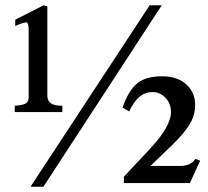

<svg xmlns="http://www.w3.org/2000/svg" viewBox="-20 -696 790 730"><path d="M741 -85 702 0H451V-24L552 -132Q630 -216 630 -270Q630 -302 609.5 -324Q589 -346 559 -346Q505 -346 471 -272L446 -287Q468 -351 501 -378.5Q534 -406 596 -406Q654 -406 688 -375.5Q722 -345 722 -297Q722 -260 703 -226.5Q684 -193 636 -146L552 -65H665Q705 -65 723 -92ZM595 -676 145 14H96L549 -676ZM217 -270H36V-294Q68 -296 78.5 -303Q89 -310 89 -327V-581Q89 -611 80 -611Q68 -611 38 -597V-621L146 -676L160 -672V-333Q160 -313 173 -303.5Q186 -294 217 -294Z"/></svg>

Font: STIX MathJax Latin
Style: Regular
Weight: 400
Designer: MicroPress Inc., with final additions and corrections provided by Coen Hoffman, Elsevier (retired)
Version: Version 1.1.1